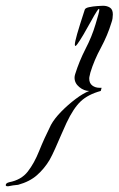

<svg xmlns="http://www.w3.org/2000/svg" viewBox="-39 -574 412 667"><path d="M-13 73Q-19 73 -19 69Q-19 62 -7 59Q35 51 57.5 22Q80 -7 97 -49.5Q114 -92 138 -140Q150 -162 173.5 -186Q197 -210 223.5 -230Q250 -250 271 -258Q253 -258 236.5 -271.5Q220 -285 220 -304Q220 -307 220.5 -310Q221 -313 222 -316Q236 -361 258 -404Q280 -446 293 -490Q306 -532 306 -540Q306 -548 297.5 -535Q289 -522 276.5 -499Q264 -476 251 -454Q238 -432 229.5 -420.5Q221 -409 221 -419Q221 -428 229 -456Q237 -484 255 -539Q256 -546 270 -549Q284 -552 299.5 -553Q315 -554 319 -554Q333 -554 343 -547.5Q353 -541 353 -524Q353 -518 352 -510.5Q351 -503 348 -495Q335 -452 312 -409Q288 -365 275 -322Q274 -316 272.5 -311Q271 -306 271 -301Q271 -285 281.5 -277Q292 -269 307 -269H314L311 -258Q267 -246 241.5 -222Q216 -198 192 -147Q184 -130 173.5 -105.5Q163 -81 152.5 -57.5Q142 -34 133 -18Q115 12 89.5 34.5Q64 57 24 68Q20 68 6.5 70Q-7 72 -10 73Z"/></svg>

Font: Birthstone Bounce
Style: Regular
Weight: 400
Designer: Robert E. Leuschke
Foundry: Rob Leuschke
Version: Version 1.010; ttfautohint (v1.8.3)